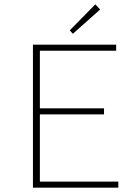

<svg xmlns="http://www.w3.org/2000/svg" viewBox="-20 -866 640 886"><path d="M132 0V-660H516V-632H164V-366H460V-338H164V-28H526V0ZM316 -710 302 -726 420 -846 442 -822Z"/></svg>

Font: Source Code Pro ExtraLight ExtraLight
Style: Regular
Weight: 250
Monospace: yes
Version: Version 1.018;hotconv 1.0.116;makeotfexe 2.5.65601